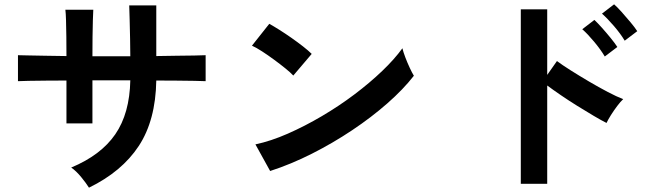

<svg xmlns="http://www.w3.org/2000/svg" viewBox="-20 -818 3040 887"><path d="M391 49Q378 28 355 0Q332 -28 309 -44Q446 -101 512.5 -197.5Q579 -294 582 -447H407V-248H287V-446Q238 -446 192.5 -445.5Q147 -445 112.5 -444.5Q78 -444 63 -443V-563Q74 -563 107.5 -562Q141 -561 188.5 -560.5Q236 -560 287 -559Q287 -605 286.5 -648Q286 -691 285 -724.5Q284 -758 282 -773H411Q410 -758 409 -724Q408 -690 407.5 -646.5Q407 -603 407 -558H582Q582 -593 581 -638Q580 -683 579 -725.5Q578 -768 577 -793H702V-559Q751 -560 796.5 -560.5Q842 -561 877.5 -561.5Q913 -562 930 -563V-443Q914 -444 878.5 -444.5Q843 -445 797 -445.5Q751 -446 702 -446Q699 -262 621 -143.5Q543 -25 391 49Z M1228 -28 1160 -151Q1231 -166 1309.5 -200.5Q1388 -235 1467 -281.5Q1546 -328 1617 -381.5Q1688 -435 1745.5 -490Q1803 -545 1839 -595Q1843 -578 1852.5 -553Q1862 -528 1873 -504.5Q1884 -481 1892 -468Q1843 -405 1769.5 -340.5Q1696 -276 1607 -216.5Q1518 -157 1421 -108Q1324 -59 1228 -28ZM1335 -469Q1322 -483 1298.5 -502Q1275 -521 1246.5 -542Q1218 -563 1191 -580.5Q1164 -598 1144 -607L1224 -708Q1244 -697 1271 -680Q1298 -663 1326.5 -643Q1355 -623 1380 -603.5Q1405 -584 1420 -569Z M2386 31V-775H2508V-472L2553 -536Q2577 -518 2616.5 -493Q2656 -468 2701 -441.5Q2746 -415 2788 -393Q2830 -371 2859 -360Q2847 -349 2831.5 -328.5Q2816 -308 2802.5 -286.5Q2789 -265 2782 -250Q2758 -262 2722.5 -283Q2687 -304 2647.5 -328.5Q2608 -353 2571.5 -378Q2535 -403 2508 -423V31ZM2866 -630Q2847 -662 2816.5 -697.5Q2786 -733 2761 -755L2817 -798Q2831 -786 2852 -762.5Q2873 -739 2893 -715Q2913 -691 2924 -674ZM2774 -557Q2755 -589 2725 -625Q2695 -661 2670 -683L2726 -726Q2740 -713 2761 -689.5Q2782 -666 2801.5 -642Q2821 -618 2832 -601Z"/></svg>

Font: Zen Kaku Gothic New
Style: Bold
Weight: 700
Designer: Yoshimichi Ohira
Foundry: Positype
Version: Version 1.002